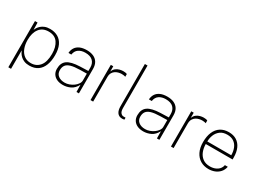

<svg xmlns="http://www.w3.org/2000/svg" viewBox="-39 -1511 3283 2441"><g transform="rotate(30 1603.0 -291.0)"><path d="M90 161V-517H128L130 -411Q135.5 -425 147.5 -444.5Q159.5 -464 180.5 -483Q201.5 -502 233 -514.5Q264.5 -527 309 -527Q375 -527 424.5 -499Q474 -471 501.5 -413.5Q529 -356 529 -268Q529 -184.5 505.2 -122Q481.5 -59.5 432.8 -24.8Q384 10 309 10Q264.5 10 233 -2.8Q201.5 -15.5 180.8 -35Q160 -54.5 148 -74.5Q136 -94.5 130 -109.5V161ZM309 -27Q389.5 -27 438.2 -85.2Q487 -143.5 487 -264Q487 -365.5 443.5 -427.2Q400 -489 309 -489Q221.5 -489 175 -428Q128.5 -367 128.5 -264Q128.5 -195.5 149.2 -142Q170 -88.5 210.2 -57.8Q250.5 -27 309 -27Z M800.5 10Q749.5 10 712.2 -7.2Q675 -24.5 654.8 -56.2Q634.5 -88 634.5 -132Q634.5 -219 690.8 -258.8Q747 -298.5 875.5 -303L995 -307V-357Q995 -416.5 958.8 -452.8Q922.5 -489 847 -489Q789.5 -489 750.5 -462.2Q711.5 -435.5 703 -379H661Q664 -423.5 685.2 -456.8Q706.5 -490 747.5 -508.5Q788.5 -527 849 -527Q904.5 -527 946 -508.8Q987.5 -490.5 1010.5 -453Q1033.5 -415.5 1033.5 -358V0H997.5L996 -105Q962.5 -40.5 910 -15.2Q857.5 10 800.5 10ZM807 -27Q839.5 -27 872.5 -38.8Q905.5 -50.5 933.2 -70.8Q961 -91 978 -116Q995 -141 995 -167V-268L894.5 -266Q812 -264.5 764.2 -250.5Q716.5 -236.5 696 -208.2Q675.5 -180 675.5 -135Q675.5 -84 711.5 -55.5Q747.5 -27 807 -27Z M1203.5 0V-517H1239.5V-440Q1253 -475 1277.2 -493.8Q1301.5 -512.5 1329.5 -519.8Q1357.5 -527 1382 -527Q1397.5 -527 1413 -524.8Q1428.5 -522.5 1438 -517V-477Q1427.5 -482 1410.2 -484Q1393 -486 1382 -486Q1363.5 -486 1339.8 -480.8Q1316 -475.5 1293.8 -461.8Q1271.5 -448 1257 -423.2Q1242.5 -398.5 1242.5 -360V0Z M1669 4Q1643 4 1624.8 -5.5Q1606.5 -15 1595 -32Q1583.5 -49 1578.2 -71.8Q1573 -94.5 1573 -121V-743H1612V-121Q1612 -71 1630.2 -50Q1648.5 -29 1670 -29H1701.5V0Q1693 2 1683.8 3Q1674.5 4 1669 4Z M1981.5 10Q1930.5 10 1893.2 -7.2Q1856 -24.5 1835.8 -56.2Q1815.5 -88 1815.5 -132Q1815.5 -219 1871.8 -258.8Q1928 -298.5 2056.5 -303L2176 -307V-357Q2176 -416.5 2139.8 -452.8Q2103.5 -489 2028 -489Q1970.5 -489 1931.5 -462.2Q1892.5 -435.5 1884 -379H1842Q1845 -423.5 1866.2 -456.8Q1887.5 -490 1928.5 -508.5Q1969.5 -527 2030 -527Q2085.5 -527 2127 -508.8Q2168.5 -490.5 2191.5 -453Q2214.5 -415.5 2214.5 -358V0H2178.5L2177 -105Q2143.5 -40.5 2091 -15.2Q2038.5 10 1981.5 10ZM1988 -27Q2020.5 -27 2053.5 -38.8Q2086.5 -50.5 2114.2 -70.8Q2142 -91 2159 -116Q2176 -141 2176 -167V-268L2075.5 -266Q1993 -264.5 1945.2 -250.5Q1897.5 -236.5 1877 -208.2Q1856.5 -180 1856.5 -135Q1856.5 -84 1892.5 -55.5Q1928.5 -27 1988 -27Z M2384.5 0V-517H2420.5V-440Q2434 -475 2458.2 -493.8Q2482.5 -512.5 2510.5 -519.8Q2538.5 -527 2563 -527Q2578.5 -527 2594 -524.8Q2609.5 -522.5 2619 -517V-477Q2608.5 -482 2591.2 -484Q2574 -486 2563 -486Q2544.5 -486 2520.8 -480.8Q2497 -475.5 2474.8 -461.8Q2452.5 -448 2438 -423.2Q2423.5 -398.5 2423.5 -360V0Z M2939.5 10Q2871.5 10 2819.8 -20.8Q2768 -51.5 2738.8 -110.5Q2709.5 -169.5 2709.5 -254Q2709.5 -339.5 2735.8 -400.8Q2762 -462 2812.2 -494.5Q2862.5 -527 2933.5 -527Q3000.5 -527 3047.8 -497.5Q3095 -468 3120.2 -412.2Q3145.5 -356.5 3145.5 -277V-249H2752Q2752 -190.5 2771.5 -140.2Q2791 -90 2832.5 -59Q2874 -28 2939.5 -28Q3001 -28 3044.5 -57.5Q3088 -87 3097 -138H3139.5Q3129.5 -88 3099.5 -55Q3069.5 -22 3027.8 -6Q2986 10 2939.5 10ZM2753 -287H3104Q3104 -344.5 3085.5 -390.2Q3067 -436 3029 -462.5Q2991 -489 2932.5 -489Q2869 -489 2829.2 -458.8Q2789.5 -428.5 2771 -382Q2752.5 -335.5 2753 -287Z"/></g></svg>

Font: Public Sans Thin Thin
Style: Regular
Weight: 250
Version: Version 2.001